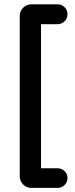

<svg xmlns="http://www.w3.org/2000/svg" viewBox="-20 -747 354 907"><path d="M73.2 85.9V-671.9Q73.2 -694.3 89.4 -710.4Q105.5 -726.6 127.9 -726.6H252Q271.5 -726.6 285.2 -712.9Q298.8 -699.2 298.8 -679.7Q298.8 -656.2 279.3 -641.6Q267.6 -632.8 252 -632.8H174.8Q173.8 -632.8 173.8 -632.8Q173.8 -632.8 173.8 -631.8V46.9Q173.8 46.9 173.8 47.9H174.8H252Q271.5 47.9 285.2 61.5Q298.8 75.2 298.8 94.2Q298.8 113.3 285.2 127Q271.5 140.6 252 140.6H127.9Q105.5 140.6 89.4 124.5Q73.2 108.4 73.2 85.9ZM173.8 48.8ZM172.9 -632.8Z"/></svg>

Font: FakePearl
Style: SemiBold
Weight: 400
Version: Version 1.2